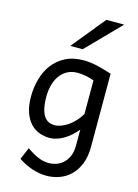

<svg xmlns="http://www.w3.org/2000/svg" viewBox="-146 -859 841 1168"><g transform="rotate(15 274.5 -275.5)"><path d="M393.1 -405.3Q381.3 -409.7 368.2 -413.3Q355 -417 341.3 -419.4Q327.6 -421.9 314.7 -423.3Q301.8 -424.8 290.5 -424.8Q250.5 -424.8 222.2 -408.4Q193.8 -392.1 176 -365.5Q158.2 -338.9 149.9 -305.2Q141.6 -271.5 141.6 -236.8Q141.6 -191.4 148.7 -161.4Q155.8 -131.3 168.2 -113.5Q180.7 -95.7 197.5 -88.1Q214.4 -80.6 234.4 -80.6Q252.9 -80.6 273.9 -88.1Q294.9 -95.7 316.2 -109.9Q337.4 -124 357.2 -145Q377 -166 393.1 -192.9ZM483.4 -12.2Q483.4 52.2 464.6 98.1Q445.8 144 415.3 173.1Q384.8 202.1 345.7 215.8Q306.6 229.5 266.1 229.5Q219.2 229.5 173.1 213.4Q127 197.3 87.9 170.9L119.6 95.2Q154.3 120.1 189.5 135.7Q224.6 151.4 261.2 151.4Q280.3 151.4 303.2 144.5Q326.2 137.7 346.2 120.8Q366.2 104 379.6 75.7Q393.1 47.4 393.1 4.9V-95.2Q374 -71.3 352.8 -53Q331.5 -34.7 309.8 -22.5Q288.1 -10.3 266.4 -3.9Q244.6 2.4 224.6 2.4Q190.9 2.4 159.7 -9.3Q128.4 -21 104.2 -46.6Q80.1 -72.3 65.7 -113.3Q51.3 -154.3 51.3 -212.4Q51.3 -268.6 65.9 -321.8Q80.6 -375 111.3 -416.3Q142.1 -457.5 190.2 -482.7Q238.3 -507.8 305.2 -507.8Q327.1 -507.8 350.3 -504.6Q373.5 -501.5 396.5 -496.1Q419.4 -490.7 441.4 -484.1Q463.4 -477.5 483.4 -471.2ZM485.8 -781.2 280.8 -571.3H202.6L373.5 -781.2Z"/></g></svg>

Font: Andika FrenchTight
Style: Regular
Weight: 400
Designer: Victor Gaultney, Annie Olsen, Julie Remington, Don Collingsworth, Eric Hays, Becca Hirsbrunner
Foundry: SIL International
Version: Version 5.000 ; Dig1 Dig4Opn Dig7 LnSpcTght